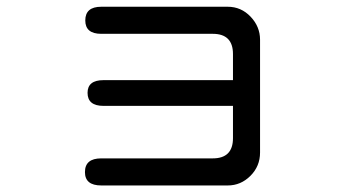

<svg xmlns="http://www.w3.org/2000/svg" viewBox="-20 -530 1040 575"><path d="M234.4 -14.6Q234.4 -55.7 283.2 -55.7H617.2Q677.7 -55.7 677.7 -116.2V-212.9H290Q242.2 -212.9 242.2 -252Q242.2 -290 290 -290H677.7V-368.2Q677.7 -428.7 617.2 -428.7H283.2Q235.4 -428.7 235.4 -468.8Q235.4 -509.8 283.2 -509.8H662.1Q702.1 -509.8 730.5 -480Q758.8 -450.2 758.8 -411.1V-73.2Q758.8 -32.2 730 -3.4Q701.2 25.4 662.1 25.4H283.2Q234.4 25.4 234.4 -14.6Z"/></svg>

Font: jf-openhuninn-2.1
Style: Regular
Weight: 400
Designer: [Kosugi Maru]
Designed by MOTOYA      

[Varela Round]
Joe Prince (Latin component); Avraham Cornfeld (Hebrew component)
Foundry: justfont Co., Ltd.
Version: 2.1